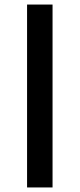

<svg xmlns="http://www.w3.org/2000/svg" viewBox="-20 -772 350 844"><path d="M211 -752V52H99V-752Z"/></svg>

Font: Pathway Extreme Condensed Black
Style: Regular
Weight: 900
Width: 3
Version: Version 1.001;gftools[0.9.26]